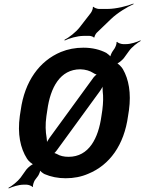

<svg xmlns="http://www.w3.org/2000/svg" viewBox="-20 -988 808 1075"><path d="M673 -662 702 -702C718 -725 750 -749 768 -759L766 -762C748 -753 712 -741 686 -741H669C659 -741 638 -748 636 -754L632 -752C635 -746 627 -725 621 -716L610 -700C604 -691 596 -673 597 -665L601 -667C599 -674 583 -687 575 -692C540 -710 498 -721 447 -721C402 -721 360 -713 321 -697C201 -647 118 -533 96 -371L91 -339C77 -238 94 -158 131 -100C137 -89 160 -67 171 -67L172 -71C161 -71 136 -50 127 -38L95 7C78 29 46 54 27 64L29 67C48 58 85 46 112 46H129C139 46 159 53 161 59L165 57C162 51 170 29 175 21L193 -3C199 -12 207 -31 205 -39L202 -37C204 -30 221 -17 230 -13C265 2 304 10 348 10C393 10 435 2 474 -15C594 -64 675 -176 697 -339L702 -371C715 -467 701 -544 668 -601C662 -612 641 -634 632 -635L630 -631C640 -630 664 -651 673 -662ZM430 -600C459 -599 483 -592 503 -579C508 -575 522 -569 527 -571V-575C522 -573 510 -562 505 -556L258 -217C251 -207 240 -190 238 -181H242C244 -190 243 -206 241 -217C235 -251 233 -291 240 -339L245 -372C262 -497 316 -600 430 -600ZM364 -110C338 -110 316 -115 298 -126C292 -129 282 -133 278 -131L279 -128C284 -129 293 -139 297 -145L541 -480C549 -491 557 -506 559 -514L556 -515C554 -506 554 -489 555 -477C559 -447 558 -412 553 -372L548 -339C531 -214 478 -110 364 -110ZM488 -915 426 -835C404 -807 365 -777 341 -765L342 -761C366 -773 413 -787 447 -787H482C488 -787 504 -782 505 -778L509 -779C508 -784 516 -799 521 -804L601 -881C637 -916 694 -950 728 -965L727 -968C693 -954 629 -938 583 -938H533C525 -938 506 -945 503 -950L500 -949C502 -943 494 -922 488 -915Z"/></svg>

Font: Asimov
Style: EdgeIt
Weight: 500
Designer: Google
Version: Version 2.000980: 2014